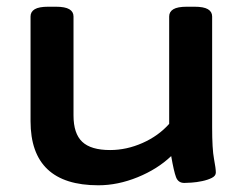

<svg xmlns="http://www.w3.org/2000/svg" viewBox="-20 -545 733 572"><path d="M273 7Q71 7 71 -184V-496Q71 -510 83.5 -517.5Q96 -525 124 -525H146Q174 -525 186.5 -517.5Q199 -510 199 -496V-201Q199 -147 225 -122.5Q251 -98 308 -98Q357 -98 404.5 -119Q452 -140 484 -176V-496Q484 -510 496.5 -517.5Q509 -525 537 -525H559Q587 -525 599.5 -517.5Q612 -510 612 -496V-166Q612 -101 617.5 -72Q623 -43 623 -31Q623 -21 611 -15Q599 -9 582.5 -5.5Q566 -2 551 -1Q536 0 529 0Q511 0 504.5 -17Q498 -34 490 -80Q449 -41 390 -17Q331 7 273 7Z"/></svg>

Font: Asap Expanded SemiBold
Style: Regular
Weight: 600
Width: 7
Designer: Pablo Cosgaya
Foundry: Omnibus-Type
Version: Version 3.001; ttfautohint (v1.8.4.7-5d5b)